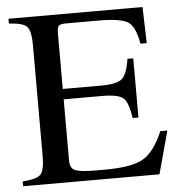

<svg xmlns="http://www.w3.org/2000/svg" viewBox="-49 -709 710 756"><g transform="rotate(-5 305.5 -331.0)"><path d="M597 -169 551 0H12V-19Q69 -23 84 -39.5Q99 -56 99 -114V-550Q99 -606 83.5 -623Q68 -640 12 -643V-662H542L546 -519H521Q510 -586 482 -605Q454 -624 367 -624H236Q214 -624 207.5 -617.5Q201 -611 201 -588V-368H352Q415 -368 435.5 -386Q456 -404 465 -464H488V-230H465Q456 -293 436 -310Q416 -327 352 -327H201V-84Q201 -54 222 -45.5Q243 -37 302 -37H338Q445 -37 490 -63Q535 -89 569 -169Z"/></g></svg>

Font: STIX Math
Style: Regular
Weight: 400
Designer: MicroPress Inc., with final additions and corrections provided by Coen Hoffman, Elsevier (retired)
Version: Version 1.1.1